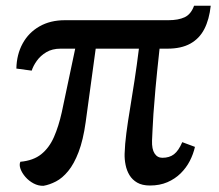

<svg xmlns="http://www.w3.org/2000/svg" viewBox="-20 -620 744 651"><path d="M127.5 10Q110 10.5 94 2Q78 -6.5 66.2 -20Q54.5 -33.5 49.5 -47.5Q44.5 -61.5 49 -71.5Q93 -75.5 120 -97.2Q147 -119 163 -155.5Q179 -192 189.5 -239.5L235 -455H185.5Q157 -455 137 -443Q117 -431 104.8 -413.8Q92.5 -396.5 87.5 -380.5L35.5 -387.5Q36.5 -435.5 56.8 -472.5Q77 -509.5 113.8 -530.5Q150.5 -551.5 200 -551.5H551Q584.5 -551.5 606 -561.5Q627.5 -571.5 638 -600.5H694.5Q689.5 -554 672.8 -521.5Q656 -489 625.2 -472Q594.5 -455 547.5 -455H521Q512 -373 507.2 -319.8Q502.5 -266.5 500.2 -233.5Q498 -200.5 497.2 -180.2Q496.5 -160 495.5 -143.5Q494.5 -114.5 504 -99.8Q513.5 -85 530.5 -85Q554.5 -85 570 -97Q585.5 -109 598 -138L641 -122Q635.5 -97.5 623.5 -74.2Q611.5 -51 592.5 -32.2Q573.5 -13.5 547.5 -2.2Q521.5 9 488.5 9Q462 9 445.2 -0.8Q428.5 -10.5 419 -26.2Q409.5 -42 405.8 -61Q402 -80 402.5 -98.5Q403.5 -131 408.5 -169.2Q413.5 -207.5 421 -252.2Q428.5 -297 436.2 -347.8Q444 -398.5 451 -455H304.5L270.5 -206Q262 -145 246.5 -104.5Q231 -64 211.2 -40Q191.5 -16 169.8 -4.8Q148 6.5 127.5 10Z"/></svg>

Font: Merriweather 28pt SemiBold
Style: Regular
Weight: 600
Version: Version 2.100